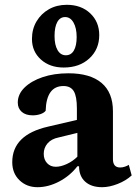

<svg xmlns="http://www.w3.org/2000/svg" viewBox="-20 -767 580 799"><path d="M136 12Q91 12 61 -17Q31 -46 31 -92Q31 -206 180 -240L300 -268V-315Q300 -366 287 -387.5Q274 -409 244 -409Q173 -409 170 -306Q163 -297 148 -292Q133 -287 116 -287Q87 -287 70.5 -301.5Q54 -316 54 -340Q54 -375 82 -402.5Q110 -430 157.5 -446Q205 -462 265 -462Q355 -462 402.5 -422Q450 -382 450 -304V-105Q450 -70 480 -70Q490 -70 500 -73.5Q510 -77 516 -81L528 -37Q504 -15 469.5 -1.5Q435 12 405 12Q360 12 334.5 -11Q309 -34 309 -75H302Q271 -35 226 -11.5Q181 12 136 12ZM212 -73Q233 -73 258 -84.5Q283 -96 302 -115V-214L224 -195Q194 -189 178 -170.5Q162 -152 162 -127Q162 -103 176 -88Q190 -73 212 -73ZM245 -486Q187 -486 150 -519.5Q113 -553 113 -605Q113 -646 132 -678Q151 -710 183.5 -728.5Q216 -747 258 -747Q318 -747 355.5 -711.5Q393 -676 393 -621Q393 -562 352 -524Q311 -486 245 -486ZM254 -537Q276 -537 287.5 -557Q299 -577 299 -613Q299 -650 286 -673Q273 -696 251 -696Q230 -696 218.5 -675.5Q207 -655 207 -617Q207 -580 219.5 -558.5Q232 -537 254 -537Z"/></svg>

Font: Petrona ExtraBold
Style: Regular
Weight: 800
Designer: Ringo R. Seeber
Foundry: Ringo R. Seeber
Version: Version 2.001; ttfautohint (v1.8.3)